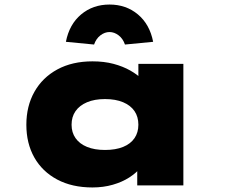

<svg xmlns="http://www.w3.org/2000/svg" viewBox="-20 -816 1000 845"><path d="M387 9Q297 9 231.5 -26Q166 -61 131 -123Q96 -185 96 -267Q96 -349 131.5 -412Q167 -475 232.5 -510.5Q298 -546 387 -546Q438 -546 479.5 -535Q521 -524 553.5 -505.5Q586 -487 607 -465.5Q628 -444 636 -424L589 -417V-535H787V0H584V-147L626 -131Q621 -105 600.5 -80Q580 -55 549 -35Q518 -15 476.5 -3Q435 9 387 9ZM442 -156Q489 -156 522 -169.5Q555 -183 572 -208Q589 -233 589 -267Q589 -302 572 -327Q555 -352 522 -366Q489 -380 442 -380Q396 -380 363 -366Q330 -352 312.5 -327Q295 -302 295 -267Q295 -233 312.5 -208Q330 -183 363 -169.5Q396 -156 442 -156ZM394 -620 270 -632Q285 -709 337 -752.5Q389 -796 462 -796Q535 -796 587 -752.5Q639 -709 654 -632L530 -620Q521 -646 502 -660.5Q483 -675 462 -675Q441 -675 422 -660.5Q403 -646 394 -620Z"/></svg>

Font: Lexend Tera Black
Style: Regular
Weight: 900
Version: Version 1.007